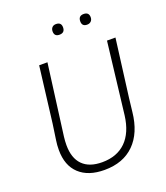

<svg xmlns="http://www.w3.org/2000/svg" viewBox="-148 -917 886 1024"><g transform="rotate(-20 295.0 -405.0)"><path d="M290 -815Q320 -815 320 -786Q320 -755 289 -755Q260 -755 260 -784Q260 -798 268 -806.5Q276 -815 290 -815ZM477 -786Q477 -772 468.5 -763.5Q460 -755 446 -755Q417 -755 417 -784Q417 -815 447 -815Q477 -815 477 -786ZM564 -639 522 -313 513 -235Q501 -120 438 -57.5Q375 5 269 5Q177 5 126 -42.5Q75 -90 75 -178Q75 -207 79 -232L92 -322L131 -639H178L125 -236Q122 -212 122 -189Q122 -115 160 -76.5Q198 -38 271 -38Q355 -38 405.5 -87.5Q456 -137 468 -232L516 -639Z"/></g></svg>

Font: Alegreya Sans Light
Style: Italic
Weight: 300
Italic angle: -7°
Designer: Juan Pablo del Peral
Foundry: Huerta Tipografica
Version: Version 2.007